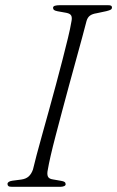

<svg xmlns="http://www.w3.org/2000/svg" viewBox="-20 -720 452 740"><path d="M164.5 -67Q160.5 -49.5 164.5 -40Q168.5 -30.5 184 -28.5L215.5 -23Q225 -21.5 229 -18.5Q233 -15.5 233 -10Q233 -5 226.8 -2.5Q220.5 0 212.5 0H26Q16 0 12.5 -2.8Q9 -5.5 9 -10.5Q8.5 -15 13 -18.5Q17.5 -22 27.5 -23.5L62 -28Q80 -30.5 90.5 -40Q101 -49.5 107 -66.5Q112 -87.5 121.2 -122.8Q130.5 -158 143 -202.5Q155.5 -247 169 -296Q182.5 -345 196 -395Q209.5 -445 221.2 -490.8Q233 -536.5 242 -573.8Q251 -611 255 -635.5Q258.5 -651 254.8 -659.2Q251 -667.5 236 -670.5L202.5 -676.5Q192 -678.5 188.2 -681.5Q184.5 -684.5 184.5 -690Q184.5 -695.5 191.5 -697.8Q198.5 -700 212 -700H395.5Q405 -700 408.2 -698Q411.5 -696 411.5 -691.5Q411.5 -685.5 406.8 -682.8Q402 -680 390 -677L352.5 -669Q336 -666.5 326.8 -659.8Q317.5 -653 313.5 -639Q307 -613.5 296.5 -574.8Q286 -536 273 -489Q260 -442 246.2 -391.2Q232.5 -340.5 219.2 -290.8Q206 -241 194.5 -197.2Q183 -153.5 175.2 -119.5Q167.5 -85.5 164.5 -67Z"/></svg>

Font: Fraunces ExtraLight
Style: Italic
Weight: 250
Italic angle: -16°
Version: Version 1.000;[b76b70a41]